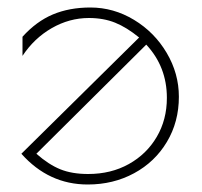

<svg xmlns="http://www.w3.org/2000/svg" viewBox="-20 -482 539 512"><path d="M457 -224Q457 -157 425 -103.5Q393 -50 337.5 -20Q282 10 214 10Q110 10 37 -72L351 -382Q318 -409 287 -421.5Q256 -434 217 -434Q165 -434 118 -407Q71 -380 40 -333V-384Q77 -425 121 -443.5Q165 -462 221 -462Q283 -462 337.5 -429Q392 -396 424.5 -341Q457 -286 457 -224ZM425 -221Q425 -304 370 -363L77 -72Q110 -43 141 -30.5Q172 -18 215 -18Q276 -18 323.5 -44.5Q371 -71 398 -117Q425 -163 425 -221Z"/></svg>

Font: Poiret One
Style: Regular
Weight: 400
Designer: Denis Masharov (denis.masharov@gmail.com), Cyreal (Charset Expansion)
Foundry: Denis Masharov
Version: Version 1.101